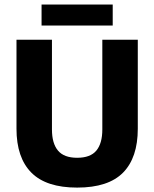

<svg xmlns="http://www.w3.org/2000/svg" viewBox="-20 -815 683 850"><path d="M321.5 15.5Q184.5 15.5 118.8 -50.8Q53 -117 53 -245V-639H210V-242Q210 -180 236.8 -148.2Q263.5 -116.5 321.5 -116.5Q380 -116.5 406.5 -148.2Q433 -180 433 -242V-639H590V-245Q590 -117 524.8 -50.8Q459.5 15.5 321.5 15.5ZM164 -702V-795H479V-702Z"/></svg>

Font: Anek Latin
Style: Bold
Weight: 700
Designer: Yesha Goshar
Foundry: Ek Type
Version: Version 1.003